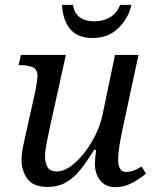

<svg xmlns="http://www.w3.org/2000/svg" viewBox="-20 -763 639 793"><path d="M456 10Q416 10 394 -18Q372 -46 372 -85Q372 -96 373.5 -112Q375 -128 377 -144H369Q341 -99 314 -64.5Q287 -30 254 -10.5Q221 9 176 9Q117 9 93 -24.5Q69 -58 69 -102Q69 -127 75 -157Q81 -187 87 -212L126 -387Q129 -401 132 -422Q135 -443 135 -447Q135 -477 114.5 -485.5Q94 -494 65 -494H57L66 -536H252L186 -237Q180 -210 173 -174Q166 -138 166 -116Q166 -91 176 -73Q186 -55 215 -55Q242 -55 271 -75.5Q300 -96 327 -130Q354 -164 374 -205Q394 -246 403 -287L455 -536H552L483 -215Q481 -204 477 -183Q473 -162 470.5 -140Q468 -118 468 -104Q468 -53 501 -53Q518 -53 532 -58.5Q546 -64 565 -75L583 -46Q561 -27 527.5 -8.5Q494 10 456 10ZM362 -606Q302 -606 271 -641.5Q240 -677 236 -743H282Q286 -709 309 -692Q332 -675 369 -675Q406 -675 433.5 -691Q461 -707 477 -743H523Q510 -687 468.5 -646.5Q427 -606 362 -606Z"/></svg>

Font: NotoSerif-Italic
Style: Regular
Weight: 400
Italic angle: -12°
Designer: Monotype Design Team
Foundry: Monotype Imaging Inc.
Version: Version 2.007; ttfautohint (v1.8) -l 8 -r 50 -G 200 -x 14 -D